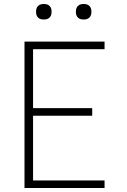

<svg xmlns="http://www.w3.org/2000/svg" viewBox="-20 -944 640 964"><path d="M103 0V-735H505V-697H146V-401H443V-363H146V-38H505V0ZM400 -846Q392 -846 384.5 -848Q377 -850 371 -856Q365 -862 363 -869.5Q361 -877 361 -885Q361 -893 363 -900.5Q365 -908 371 -914Q377 -920 384.5 -922Q392 -924 400 -924Q408 -924 415.5 -922Q423 -920 429 -914Q435 -908 437 -900.5Q439 -893 439 -885Q439 -877 437 -869.5Q435 -862 429 -856Q423 -850 415.5 -848Q408 -846 400 -846ZM200 -846Q192 -846 184.5 -848Q177 -850 171 -856Q165 -862 163 -869.5Q161 -877 161 -885Q161 -893 163 -900.5Q165 -908 171 -914Q177 -920 184.5 -922Q192 -924 200 -924Q208 -924 215.5 -922Q223 -920 229 -914Q235 -908 237 -900.5Q239 -893 239 -885Q239 -877 237 -869.5Q235 -862 229 -856Q223 -850 215.5 -848Q208 -846 200 -846Z"/></svg>

Font: Iosevka Curly XLtEx
Style: Regular
Weight: 200
Width: 7
Monospace: yes
Designer: Belleve Invis
Foundry: Belleve Invis
Version: Version 11.1.0; ttfautohint (v1.8.3)